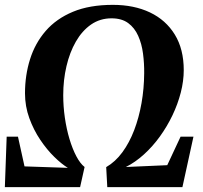

<svg xmlns="http://www.w3.org/2000/svg" viewBox="-22 -771 838 791"><path d="M-2 0 5.5 -208H52L79 -85.5L257.5 -79.5Q232 -95 201.8 -124.5Q171.5 -154 144 -194.8Q116.5 -235.5 98.8 -284.2Q81 -333 81 -386.5Q81 -461 101.8 -527Q122.5 -593 166.2 -643.5Q210 -694 278.5 -722.5Q347 -751 443 -751Q530 -751 595.8 -719.8Q661.5 -688.5 698.2 -628.5Q735 -568.5 735 -482Q735 -437.5 722.8 -389.8Q710.5 -342 688.5 -296Q666.5 -250 636.8 -208.8Q607 -167.5 571.2 -135Q535.5 -102.5 496.5 -83L667 -90.5L722 -208H775L729.5 0H420L415.5 -82.5Q453.5 -104.5 482.2 -143.8Q511 -183 530.8 -234.8Q550.5 -286.5 561 -346Q571.5 -405.5 572 -469Q572.5 -510 567.2 -550.2Q562 -590.5 547.2 -623.5Q532.5 -656.5 506 -676Q479.5 -695.5 437.5 -695.5Q390 -695.5 353 -669.8Q316 -644 290.5 -599.5Q265 -555 251.8 -498.2Q238.5 -441.5 238.5 -379Q238.5 -332.5 245.2 -286Q252 -239.5 264.2 -198.5Q276.5 -157.5 292.5 -127.2Q308.5 -97 326.5 -83L308 0Z"/></svg>

Font: Merriweather 72pt ExtraBold
Style: Italic
Weight: 800
Italic angle: -7.8°
Version: Version 2.101